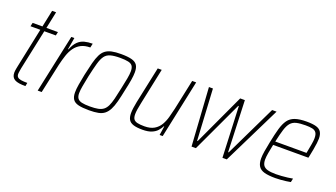

<svg xmlns="http://www.w3.org/2000/svg" viewBox="-60 -1116 2766 1582"><g transform="rotate(20 1323.5 -325.0)"><path d="M192 0Q160 0 136.5 -3.5Q113 -7 98 -15.5Q83 -24 75.5 -38Q68 -52 68 -74Q68 -81 69 -89.5Q70 -98 72 -109Q74 -120 77 -134L149 -478H63L70 -510H156L187 -658H222L191 -510H292L285 -478H184L109 -125Q107 -114 105.5 -104Q104 -94 103 -86.5Q102 -79 102 -74Q102 -56 112 -46.5Q122 -37 143 -33.5Q164 -30 198 -30Z M300 0 409 -510H436L418 -406H422Q441 -453 465.5 -477Q490 -501 522 -509.5Q554 -518 594 -518L586 -482Q539 -482 506 -465Q473 -448 451 -417.5Q429 -387 415.5 -346.5Q402 -306 391 -259L335 0Z M752 8Q693 8 658.5 -0.5Q624 -9 609 -31Q594 -53 594 -92Q594 -121 600.5 -160.5Q607 -200 618 -254Q632 -319 644 -365Q656 -411 671 -441Q686 -471 708 -487.5Q730 -504 762.5 -511Q795 -518 843 -518Q902 -518 936.5 -509Q971 -500 986 -478Q1001 -456 1001 -415Q1001 -387 994.5 -347Q988 -307 976 -254Q963 -189 951 -143.5Q939 -98 923.5 -68.5Q908 -39 886.5 -22Q865 -5 832.5 1.5Q800 8 752 8ZM748 -24Q791 -24 819 -29.5Q847 -35 865.5 -49Q884 -63 896.5 -89Q909 -115 919 -155.5Q929 -196 941 -254Q953 -309 960 -347.5Q967 -386 967 -412Q967 -442 956 -458Q945 -474 918.5 -480Q892 -486 847 -486Q795 -486 763 -477Q731 -468 713 -443.5Q695 -419 682 -373Q669 -327 653 -254Q642 -200 635 -161.5Q628 -123 628 -97Q628 -68 639.5 -52Q651 -36 677 -30Q703 -24 748 -24Z M1220 8Q1170 8 1140.5 -1.5Q1111 -11 1098.5 -32.5Q1086 -54 1086 -89Q1086 -109 1089.5 -134.5Q1093 -160 1099 -190L1167 -510H1202L1136 -195Q1129 -162 1125 -136.5Q1121 -111 1121 -93Q1121 -64 1131 -49.5Q1141 -35 1164 -29.5Q1187 -24 1225 -24Q1278 -24 1311 -43.5Q1344 -63 1363 -95Q1382 -127 1393 -166.5Q1404 -206 1413 -246L1469 -510H1504L1396 0H1369L1381 -79H1377Q1366 -57 1348 -37Q1330 -17 1299.5 -4.5Q1269 8 1220 8Z M1649 0 1616 -510H1651L1676 -60H1681L1890 -510H1931L1948 -60H1953L2170 -510H2209L1958 0H1920L1901 -447H1896L1687 0Z M2385 8Q2325 8 2289 -2Q2253 -12 2237 -37Q2221 -62 2221 -105Q2221 -132 2227 -169Q2233 -206 2243 -254Q2258 -329 2272.5 -379.5Q2287 -430 2309 -460.5Q2331 -491 2369.5 -504.5Q2408 -518 2471 -518Q2524 -518 2555 -509Q2586 -500 2599.5 -478Q2613 -456 2613 -419Q2613 -405 2610 -379.5Q2607 -354 2601 -322Q2595 -290 2588 -256L2585 -243H2276Q2267 -199 2261 -165.5Q2255 -132 2255 -108Q2255 -76 2267 -57.5Q2279 -39 2306.5 -31.5Q2334 -24 2380 -24Q2402 -24 2428.5 -26Q2455 -28 2480.5 -31Q2506 -34 2525 -38L2518 -5Q2503 -2 2480.5 1Q2458 4 2433 6Q2408 8 2385 8ZM2283 -275H2557L2561 -296Q2567 -328 2572.5 -358.5Q2578 -389 2578 -411Q2578 -444 2566.5 -460Q2555 -476 2532 -481Q2509 -486 2473 -486Q2424 -486 2393 -478.5Q2362 -471 2343 -449Q2324 -427 2311 -385.5Q2298 -344 2283 -275Z"/></g></svg>

Font: Saira SemiCondensed Thin
Style: Italic
Weight: 250
Width: 4
Italic angle: -12°
Designer: Hector Gatti with collaboration of the Omnibus-Type team
Foundry: Omnibus-Type
Version: Version 1.101